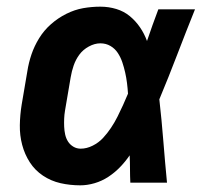

<svg xmlns="http://www.w3.org/2000/svg" viewBox="-20 -548 640 576"><path d="M221 8Q190 8 161.5 1.5Q133 -5 109 -21Q85 -37 69.5 -61Q54 -85 46.5 -113.5Q39 -142 39.5 -172.5Q40 -203 45 -234L62 -334Q66 -360 74.5 -385Q83 -410 97.5 -433.5Q112 -457 133 -475.5Q154 -494 179 -506.5Q204 -519 229.5 -523.5Q255 -528 281 -528Q306 -528 329 -521Q352 -514 369.5 -499.5Q387 -485 400 -466Q413 -447 421 -425Q429 -449 437.5 -472.5Q446 -496 455 -520H565Q538 -453 512 -385Q486 -317 458 -250Q465 -188 470 -125Q475 -62 481 0H371Q370 -20 370 -40.5Q370 -61 369 -82Q356 -63 340 -46.5Q324 -30 305 -17.5Q286 -5 264 1.5Q242 8 221 8ZM222 -102Q240 -102 258 -111Q276 -120 289 -134Q302 -148 313 -164.5Q324 -181 332.5 -198Q341 -215 349 -232.5Q357 -250 364 -267Q363 -283 361 -299Q359 -315 355.5 -330.5Q352 -346 347 -361Q342 -376 333.5 -389Q325 -402 311.5 -410Q298 -418 281 -418Q264 -418 246.5 -408.5Q229 -399 218 -384Q207 -369 201 -351.5Q195 -334 192 -316L175 -216Q173 -204 172.5 -192Q172 -180 172.5 -168Q173 -156 175.5 -144.5Q178 -133 184 -123.5Q190 -114 200 -108Q210 -102 222 -102Z"/></svg>

Font: Iosevka Extrabold Extended
Style: Italic
Weight: 800
Width: 7
Italic angle: -9°
Monospace: yes
Designer: Belleve Invis
Foundry: Belleve Invis
Version: Version 32.5.0; ttfautohint (v1.8.4)